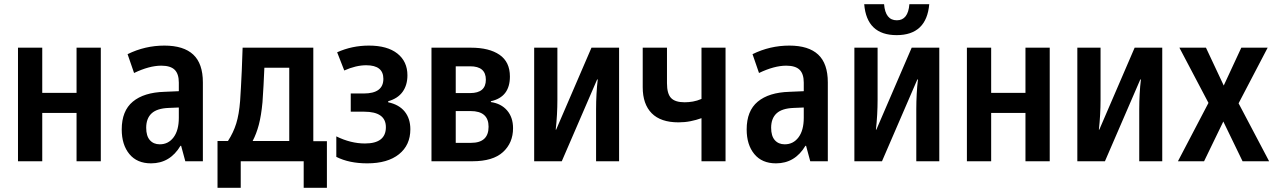

<svg xmlns="http://www.w3.org/2000/svg" viewBox="-20 -771 6096 918"><path d="M66 0V-543H182V-327H346V-543H462V0H346V-231H182V0Z M702 10Q635 10 598.5 -34.5Q562 -79 562 -152Q562 -241 615 -285Q668 -329 766 -332L835 -335V-376Q835 -418 815 -437.5Q795 -457 751 -457Q694 -457 621 -422L590 -512Q673 -553 766 -553Q858 -553 904 -510Q950 -467 950 -377V0H866L846 -74H843Q793 10 702 10ZM744 -81Q785 -81 810 -114.5Q835 -148 835 -208V-257L787 -255Q731 -253 705 -229Q679 -205 679 -160Q679 -121 696.5 -101Q714 -81 744 -81Z M1020 127V-97H1070Q1096 -137 1109.5 -180.5Q1123 -224 1128 -288Q1130 -319 1132 -353.5Q1134 -388 1136 -433.5Q1138 -479 1140 -543H1478V-96H1543V127H1432V0H1131V127ZM1188 -97H1363V-447H1244Q1242 -403 1240 -362.5Q1238 -322 1235 -282Q1229 -218 1217.5 -174.5Q1206 -131 1188 -97Z M1736 10Q1649 10 1588 -21V-119Q1657 -85 1725 -85Q1825 -85 1825 -163Q1825 -237 1721 -237H1657V-324H1719Q1813 -324 1813 -394Q1813 -459 1731 -459Q1682 -459 1626 -434L1592 -521Q1663 -553 1744 -553Q1832 -553 1880 -515Q1928 -477 1928 -411Q1928 -364 1905 -332Q1882 -300 1836 -287V-282Q1888 -271 1915 -237.5Q1942 -204 1942 -153Q1942 -77 1887.5 -33.5Q1833 10 1736 10Z M2043 0V-543H2232Q2319 -543 2368.5 -509Q2418 -475 2418 -405Q2418 -307 2327 -287V-283Q2376 -276 2404.5 -243Q2433 -210 2433 -158Q2433 -88 2385 -44Q2337 0 2239 0ZM2159 -326H2228Q2303 -326 2303 -390Q2303 -454 2228 -454H2159ZM2159 -88H2232Q2316 -88 2316 -165Q2316 -240 2230 -240H2159Z M2534 0V-543H2645V-294Q2645 -260 2643 -223Q2641 -186 2637 -151H2639L2808 -543H2940V0H2830V-249Q2830 -284 2832 -321.5Q2834 -359 2838 -391H2835L2666 0Z M3334 0V-206Q3309 -197 3281.5 -191.5Q3254 -186 3224 -186Q3139 -186 3096 -229.5Q3053 -273 3053 -354V-543H3169V-373Q3169 -323 3188.5 -302.5Q3208 -282 3253 -282Q3273 -282 3293 -285.5Q3313 -289 3334 -298V-543H3449V0Z M3690 10Q3623 10 3586.5 -34.5Q3550 -79 3550 -152Q3550 -241 3603 -285Q3656 -329 3754 -332L3823 -335V-376Q3823 -418 3803 -437.5Q3783 -457 3739 -457Q3682 -457 3609 -422L3578 -512Q3661 -553 3754 -553Q3846 -553 3892 -510Q3938 -467 3938 -377V0H3854L3834 -74H3831Q3781 10 3690 10ZM3732 -81Q3773 -81 3798 -114.5Q3823 -148 3823 -208V-257L3775 -255Q3719 -253 3693 -229Q3667 -205 3667 -160Q3667 -121 3684.5 -101Q3702 -81 3732 -81Z M4065 0V-543H4176V-294Q4176 -260 4174 -223Q4172 -186 4168 -151H4170L4339 -543H4471V0H4361V-249Q4361 -284 4363 -321.5Q4365 -359 4369 -391H4366L4197 0ZM4267 -603Q4124 -603 4112 -751H4207Q4213 -674 4268 -674Q4322 -674 4328 -751H4423Q4410 -603 4267 -603Z M4603 0V-543H4719V-327H4883V-543H4999V0H4883V-231H4719V0Z M5131 0V-543H5242V-294Q5242 -260 5240 -223Q5238 -186 5234 -151H5236L5405 -543H5537V0H5427V-249Q5427 -284 5429 -321.5Q5431 -359 5435 -391H5432L5263 0Z M5612 0 5758 -279 5619 -543H5746L5831 -362L5915 -543H6041L5902 -277L6048 0H5921L5829 -190L5737 0Z"/></svg>

Font: Noto Sans Condensed SemiBold
Style: Regular
Weight: 600
Width: 3
Designer: Monotype Design Team
Foundry: Monotype Imaging Inc.
Version: Version 2.013; ttfautohint (v1.8.4.7-5d5b)